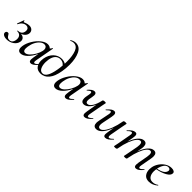

<svg xmlns="http://www.w3.org/2000/svg" viewBox="219 -1880 3045 3045"><g transform="rotate(45 1741.5 -357.5)"><path d="M8 -53Q10 -66 19 -74Q28 -82 43 -82Q56 -82 63.5 -74Q71 -66 79 -50Q90 -32 103.5 -22Q117 -12 142 -12Q180 -12 199.5 -41.5Q219 -71 219 -115Q219 -154 197 -177.5Q175 -201 132 -201Q127 -201 127 -207Q127 -213 132 -213Q214 -216 226 -287Q228 -301 228 -307Q228 -336 211.5 -352Q195 -368 170 -368Q98 -368 55 -281Q55 -279 52 -279Q49 -279 46 -281.5Q43 -284 44 -287L85 -400Q85 -402 88 -402Q91 -402 94.5 -400Q98 -398 97 -396Q96 -393 96 -389Q96 -383 99 -379.5Q102 -376 106 -376Q109 -376 139.5 -388.5Q170 -401 207 -401Q245 -401 269 -379Q293 -357 293 -322Q293 -287 268 -257Q243 -227 202 -213Q243 -210 264.5 -189Q286 -168 286 -136Q286 -130 284 -116Q273 -61 221 -25Q169 11 105 11Q56 11 29.5 -7.5Q3 -26 8 -53Z M728 -405 670 -89Q667 -74 667 -62Q667 -34 684 -34Q705 -34 746 -77Q747 -78 749 -78Q752 -78 754 -74.5Q756 -71 754 -69Q721 -30 694 -10.5Q667 9 642 9Q622 9 612.5 -3Q603 -15 603 -41Q603 -57 608 -89L624 -184Q581 -93 525 -40Q469 13 416 13Q386 13 369.5 -5.5Q353 -24 353 -62Q353 -71 355 -91Q365 -160 408.5 -232.5Q452 -305 511 -352Q570 -399 622 -399Q664 -399 690 -372Q709 -388 716 -407Q718 -409 720 -409Q723 -409 726 -407.5Q729 -406 728 -405ZM461 -44Q495 -44 532.5 -79Q570 -114 599.5 -167Q629 -220 639 -269Q642 -283 642 -296Q642 -325 627 -342Q612 -359 584 -359Q550 -359 516 -331.5Q482 -304 457 -256Q432 -208 423 -148Q419 -116 419 -106Q419 -44 461 -44Z M1030 -423Q1030 -546 999 -625.5Q968 -705 895 -705Q866 -705 836 -689L834 -688Q831 -688 828.5 -692Q826 -696 828 -698Q876 -729 922 -729Q1010 -729 1053 -639.5Q1096 -550 1096 -413Q1096 -332 1083 -258Q1060 -121 1003 -53.5Q946 14 865 14Q794 14 761 -30Q728 -74 728 -139Q728 -166 732 -186Q748 -281 807 -336.5Q866 -392 943 -392Q992 -392 1029 -369Q1030 -387 1030 -423ZM1026 -325Q1008 -349 983 -360.5Q958 -372 930 -372Q881 -372 847 -337Q813 -302 801 -230Q796 -198 796 -169Q796 -102 818.5 -56Q841 -10 887 -10Q975 -10 1012 -217Q1022 -268 1026 -325Z M1511 -405 1453 -89Q1450 -74 1450 -62Q1450 -34 1467 -34Q1488 -34 1529 -77Q1530 -78 1532 -78Q1535 -78 1537 -74.5Q1539 -71 1537 -69Q1504 -30 1477 -10.5Q1450 9 1425 9Q1405 9 1395.5 -3Q1386 -15 1386 -41Q1386 -57 1391 -89L1407 -184Q1364 -93 1308 -40Q1252 13 1199 13Q1169 13 1152.5 -5.5Q1136 -24 1136 -62Q1136 -71 1138 -91Q1148 -160 1191.5 -232.5Q1235 -305 1294 -352Q1353 -399 1405 -399Q1447 -399 1473 -372Q1492 -388 1499 -407Q1501 -409 1503 -409Q1506 -409 1509 -407.5Q1512 -406 1511 -405ZM1244 -44Q1278 -44 1315.5 -79Q1353 -114 1382.5 -167Q1412 -220 1422 -269Q1425 -283 1425 -296Q1425 -325 1410 -342Q1395 -359 1367 -359Q1333 -359 1299 -331.5Q1265 -304 1240 -256Q1215 -208 1206 -148Q1202 -116 1202 -106Q1202 -44 1244 -44Z M1570 -325Q1600 -360 1625.5 -377.5Q1651 -395 1675 -395Q1715 -395 1715 -346Q1715 -327 1709 -297L1705 -274Q1698 -243 1698 -219Q1698 -171 1733 -171Q1772 -171 1808 -226.5Q1844 -282 1864 -377Q1869 -394 1904 -394Q1931 -394 1931 -387L1927 -367Q1918 -324 1916 -312L1875 -89Q1872 -74 1872 -64Q1872 -33 1891 -33Q1902 -33 1919 -44.5Q1936 -56 1956 -77Q1957 -78 1959 -78Q1963 -78 1965 -74.5Q1967 -71 1964 -69Q1930 -28 1901.5 -9.5Q1873 9 1847 9Q1827 9 1817.5 -2.5Q1808 -14 1808 -39Q1808 -54 1813 -84L1844 -264Q1815 -198 1775.5 -161.5Q1736 -125 1695 -125Q1666 -125 1650 -144Q1634 -163 1634 -201Q1634 -224 1640 -254L1648 -297Q1651 -314 1651 -324Q1651 -352 1633 -352Q1624 -352 1611 -343Q1598 -334 1578 -317Q1576 -315 1575 -315Q1572 -315 1570 -318.5Q1568 -322 1570 -325Z M2003 -311Q2001 -314 2004 -317Q2039 -357 2065 -376Q2091 -395 2117 -395Q2156 -395 2156 -346Q2156 -327 2150 -297L2118 -138Q2112 -108 2112 -87Q2112 -32 2152 -32Q2184 -32 2218 -73Q2252 -114 2281.5 -192Q2311 -270 2330 -377Q2332 -385 2342 -389.5Q2352 -394 2370 -394Q2396 -394 2396 -387L2392 -367Q2383 -324 2381 -312L2340 -89Q2338 -80 2338 -64Q2338 -33 2356 -33Q2368 -33 2385 -44.5Q2402 -56 2422 -77Q2423 -78 2425 -78Q2428 -78 2430 -74.5Q2432 -71 2430 -69Q2395 -28 2367 -9.5Q2339 9 2312 9Q2292 9 2283 -2Q2274 -13 2274 -38Q2274 -54 2279 -84L2299 -198Q2263 -98 2214.5 -42.5Q2166 13 2113 13Q2046 13 2046 -63Q2046 -82 2053 -119L2089 -297Q2092 -312 2092 -322Q2092 -352 2073 -352Q2063 -352 2048.5 -341Q2034 -330 2012 -309Q2010 -307 2008 -307Q2005 -307 2003 -311Z M2629 -347Q2629 -332 2624 -302L2606 -198Q2640 -293 2686.5 -346Q2733 -399 2783 -399Q2845 -399 2845 -322Q2845 -300 2839 -268L2826 -197Q2861 -293 2907.5 -346Q2954 -399 3004 -399Q3065 -399 3065 -323Q3065 -299 3059 -267L3027 -89Q3024 -74 3024 -63Q3024 -34 3042 -34Q3052 -34 3067 -45Q3082 -56 3104 -77Q3106 -79 3108 -79Q3111 -79 3113 -75.5Q3115 -72 3112 -69Q3078 -29 3051.5 -10Q3025 9 2999 9Q2979 9 2970 -2.5Q2961 -14 2961 -39Q2961 -56 2966 -89L2995 -248Q3000 -281 3000 -300Q3000 -354 2965 -354Q2936 -354 2904.5 -316.5Q2873 -279 2844 -205.5Q2815 -132 2796 -31L2792 -9Q2791 -1 2781 3.5Q2771 8 2753 8Q2727 8 2727 1Q2728 -5 2733.5 -30Q2739 -55 2742 -74L2775 -249Q2779 -273 2779 -297Q2779 -354 2744 -354Q2715 -354 2682.5 -314Q2650 -274 2621 -198Q2592 -122 2574 -20L2572 -9Q2567 8 2532 8Q2506 8 2506 1L2521 -71L2562 -297Q2565 -312 2565 -322Q2565 -353 2546 -353Q2522 -353 2480 -309Q2479 -308 2477 -308Q2474 -308 2472 -311.5Q2470 -315 2472 -317Q2506 -357 2535 -376Q2564 -395 2591 -395Q2611 -395 2620 -383.5Q2629 -372 2629 -347Z M3436 -58Q3439 -58 3441.5 -55Q3444 -52 3442 -49Q3371 12 3293 12Q3227 12 3194 -29Q3161 -70 3161 -135Q3161 -157 3166 -185Q3176 -237 3209.5 -286.5Q3243 -336 3293 -367.5Q3343 -399 3399 -399Q3434 -399 3453 -386.5Q3472 -374 3472 -353Q3472 -306 3403.5 -267.5Q3335 -229 3238 -212Q3234 -188 3234 -160Q3234 -99 3260.5 -62Q3287 -25 3338 -25Q3393 -25 3435 -58ZM3393 -324Q3395 -334 3395 -337Q3395 -354 3382.5 -363Q3370 -372 3352 -372Q3311 -372 3282 -331.5Q3253 -291 3240 -226Q3378 -252 3393 -324Z"/></g></svg>

Font: CormorantInfant-MediumItalic
Style: Italic
Weight: 500
Italic angle: -10°
Designer: Christian Thalmann (Catharsis Fonts)
Foundry: Catharsis Fonts
Version: Version 3.303